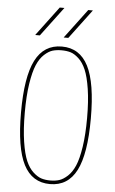

<svg xmlns="http://www.w3.org/2000/svg" viewBox="-63 -992 625 1043"><g transform="rotate(5 250.0 -470.0)"><path d="M280.3 -790H254.9L375 -950.2H400.4ZM125 -790H99.6L219.7 -950.2H245.1ZM394 -80.6Q347.7 9.8 250 9.8Q152.3 9.8 106 -80.6Q59.6 -170.9 59.6 -364.7Q59.6 -558.6 106 -649.4Q152.3 -740.2 250 -740.2Q347.7 -740.2 394 -649.4Q440.4 -558.6 440.4 -364.7Q440.4 -170.9 394 -80.6ZM201.2 -16.6Q222.7 -9.8 250 -9.8Q277.3 -9.8 298.8 -16.6Q320.3 -23.4 343.8 -44.9Q367.2 -66.4 383.3 -103.5Q399.4 -140.6 409.7 -207.5Q419.9 -274.4 419.9 -365.2Q419.9 -456.1 409.7 -522.5Q399.4 -588.9 383.3 -626.5Q367.2 -664.1 343.8 -685.5Q320.3 -707 298.8 -713.4Q277.3 -719.7 250 -719.7Q222.7 -719.7 201.2 -713.4Q179.7 -707 156.2 -685.5Q132.8 -664.1 116.7 -626.5Q100.6 -588.9 90.3 -522.5Q80.1 -456.1 80.1 -365.2Q80.1 -274.4 90.3 -207.5Q100.6 -140.6 116.7 -103.5Q132.8 -66.4 156.2 -44.9Q179.7 -23.4 201.2 -16.6Z"/></g></svg>

Font: Mgen+ 1m thin
Style: Regular
Weight: 100
Designer: [Source Han Sans]
Ryoko NISHIZUKA  (kana & ideographs); Paul D. Hunt (Latin, Greek & Cyrillic); Wenlong ZHANG  (bopomofo
Version: Version 1.059.20150602